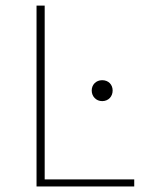

<svg xmlns="http://www.w3.org/2000/svg" viewBox="-20 -670 533 690"><path d="M140.6 -25.4V-649.9H111.3V0H462.4V-25.4ZM309.6 -344.7C309.6 -323.7 325.2 -306.6 347.2 -306.6C370.1 -306.6 384.8 -323.7 384.8 -344.7C384.8 -365.7 370.1 -381.8 347.2 -381.8C325.2 -381.8 309.6 -365.7 309.6 -344.7Z"/></svg>

Font: Estedad Thin
Style: Regular
Weight: 100
Designer: Amin Abedi
Version: Version 7.3